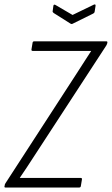

<svg xmlns="http://www.w3.org/2000/svg" viewBox="-31 -840 501 860"><path d="M-6 0Q-12 0 -11 -5L-10 -9Q-10 -15 -6 -20L317 -518Q332 -542 347.5 -565.5Q363 -589 377 -611V-612Q354 -612 330 -612Q306 -612 281 -612H115Q109 -612 110 -619L115 -649Q116 -655 123 -655H444Q451 -655 450 -650L449 -645Q448 -643 447.5 -641Q447 -639 445 -636L119 -136Q104 -113 89 -90Q74 -67 58 -44V-43Q83 -43 107 -43Q131 -43 154 -43H331Q337 -43 336 -36L331 -6Q330 0 323 0ZM389 -819Q398 -823 397 -814L393 -788Q392 -784 391 -782.5Q390 -781 386 -779L295 -734Q290 -731 285 -734L209 -782Q207 -784 205.5 -786Q204 -788 205 -791L208 -813Q209 -822 217 -818L294 -773Z"/></svg>

Font: Sofia Sans Condensed Light
Style: Italic
Weight: 300
Italic angle: -9°
Version: Version 4.100